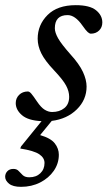

<svg xmlns="http://www.w3.org/2000/svg" viewBox="-62 -459 418 744"><path d="M46 -104.5Q52 -104.5 59 -96.5Q66 -88.5 81.5 -65.5Q97 -42.5 111.2 -33.8Q125.5 -25 140 -25Q168.5 -25 187.2 -40Q206 -55 206 -84Q206 -105 194.2 -127.2Q182.5 -149.5 147 -187Q111.5 -224.5 97.8 -252.8Q84 -281 84 -309Q84 -362.5 122.2 -400.8Q160.5 -439 231.5 -439Q286 -439 310.2 -419.2Q334.5 -399.5 334.5 -372Q334.5 -353 322 -340.8Q309.5 -328.5 290 -328.5Q285 -328.5 278 -334.5Q271 -340.5 257 -360.5Q229 -400.5 200 -400.5Q150.5 -400.5 150.5 -349.5Q150.5 -333 163.2 -310.5Q176 -288 210.5 -249Q245.5 -210.5 259.5 -180Q273.5 -149.5 273.5 -123.5Q273.5 -72.5 235.8 -35.2Q198 2 138.5 9.5L93.5 64.5Q135 76.5 150.5 96.8Q166 117 166 140.5Q166 174.5 146.5 202.8Q127 231 93.8 248Q60.5 265 19.5 265Q-12 265 -27 252.8Q-42 240.5 -42 226Q-42 213.5 -33.5 204.5Q-25 195.5 -10 195.5Q3 195.5 10.2 203.5Q17.5 211.5 26.2 219.8Q35 228 51.5 228Q78 228 94.2 212.5Q110.5 197 110.5 172.5Q110.5 152.5 90.2 138.8Q70 125 16.5 116.5L19.5 108.5L99 10.5Q47 8 23 -12.8Q-1 -33.5 -1 -59.5Q-1 -78.5 12.2 -91.5Q25.5 -104.5 46 -104.5Z"/></svg>

Font: Newsreader Text Medium
Style: Italic
Weight: 500
Italic angle: -17°
Designer: Hugues Gentile
Foundry: Production Type
Version: Version 1.001